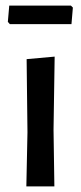

<svg xmlns="http://www.w3.org/2000/svg" viewBox="-20 -665 290 685"><path d="M233 -645 240 -638 235 -579H15L8 -587L13 -645ZM74 0 78 -193 75 -454 175 -463 171 -202 174 0Z"/></svg>

Font: Alegreya Sans Medium
Style: Regular
Weight: 500
Designer: Juan Pablo del Peral
Foundry: Huerta Tipografica
Version: Version 2.007